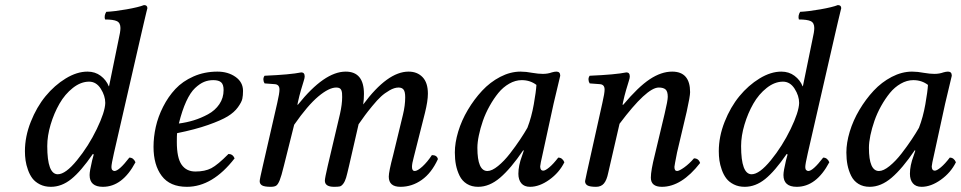

<svg xmlns="http://www.w3.org/2000/svg" viewBox="-20 -718 3744 748"><path d="M164.1 -148.9Q164.1 -39.1 205.1 -39.1Q235.4 -39.1 280 -93.8Q324.7 -148.4 356.9 -215.1Q389.2 -281.7 390.1 -316.9Q390.1 -344.7 372.6 -372.3Q355 -399.9 327.1 -399.9Q294.9 -399.9 263.9 -375.5Q232.9 -351.1 211.7 -314Q190.4 -276.9 177.2 -232.7Q164.1 -188.5 164.1 -148.9ZM77.1 -128.9Q77.1 -186 99.9 -243.4Q122.6 -300.8 157.5 -343.3Q192.4 -385.7 236.1 -412.4Q279.8 -439 320.8 -439Q350.6 -439 372.3 -422.6Q394 -406.2 403.8 -381.8H404.8L441.9 -563Q449.2 -594.2 449.2 -608.9Q449.2 -628.9 435.5 -635.5Q421.9 -642.1 389.2 -642.1Q384.8 -656.7 394 -671.9Q425.8 -673.3 472.9 -681.6Q520 -689.9 541 -698.2Q554.2 -698.2 554.2 -686Q553.7 -684.6 550.5 -671.4Q547.4 -658.2 541.5 -633.5Q535.6 -608.9 529.8 -583L423.8 -121.1Q414.1 -78.6 414.1 -66.9Q414.1 -58.6 418 -55.2Q421.9 -51.8 425.8 -51.8Q443.8 -51.8 483.9 -104Q500 -104 507.8 -85.9Q457 9.8 380.9 9.8Q329.1 9.8 329.1 -36.1Q329.1 -51.3 338.9 -92.8L345.2 -116.2L341.8 -118.2Q295.4 -50.8 257.8 -20.5Q220.2 9.8 178.2 9.8Q154.3 9.8 135.7 0.5Q117.2 -8.8 106.4 -22.9Q95.7 -37.1 88.9 -56.4Q82 -75.7 79.6 -93Q77.1 -110.4 77.1 -128.9Z M851.1 -367.2Q851.1 -388.7 841.6 -397.2Q832 -405.8 811 -405.8Q791.5 -405.8 774.9 -398.9Q758.3 -392.1 740 -375Q721.7 -357.9 705.6 -323Q689.5 -288.1 676.8 -236.8Q707 -240.7 734.9 -249.3Q762.7 -257.8 790.3 -272.7Q817.9 -287.6 834.5 -312Q851.1 -336.4 851.1 -367.2ZM669.9 -199.2Q668.9 -191.4 668.9 -165Q668.9 -103 687.5 -76.4Q706.1 -49.8 741.2 -49.8Q778.3 -49.8 803.2 -62.7Q828.1 -75.7 870.1 -118.2Q886.7 -118.2 894 -101.1Q808.1 9.8 708 9.8Q642.1 9.8 610.1 -32.7Q578.1 -75.2 578.1 -146Q578.1 -184.1 586.9 -223.6Q595.7 -263.2 615.5 -302.2Q635.3 -341.3 663.3 -371.3Q691.4 -401.4 733.9 -420.2Q776.4 -439 827.1 -439Q868.2 -439 897.5 -418.5Q926.8 -397.9 926.8 -363.8Q926.8 -346.2 924.1 -333.3Q921.4 -320.3 907 -300.3Q892.6 -280.3 866.9 -264.6Q841.3 -249 790.8 -231.2Q740.2 -213.4 669.9 -199.2Z M1140.6 -319.8 1138.7 -310.1H1140.6Q1243.7 -439 1326.7 -439Q1397.9 -439 1397.9 -352.1Q1397.9 -332 1395 -311Q1489.7 -439 1571.8 -439Q1605.5 -439 1626.2 -417.5Q1647 -396 1647 -353Q1647 -324.7 1635.7 -278.8L1591.8 -105Q1585 -80.6 1585 -67.9Q1585 -51.8 1595.7 -51.8Q1606.4 -51.8 1625.7 -69.3Q1645 -86.9 1662.6 -113.8Q1682.6 -113.8 1686 -98.1Q1661.1 -43.9 1623 -17.1Q1585 9.8 1540 9.8Q1494.6 9.8 1494.6 -29.8Q1494.6 -49.3 1511.7 -113.8L1549.8 -271Q1558.6 -307.1 1558.6 -338.9Q1558.6 -360.8 1552.2 -368.9Q1545.9 -377 1532.7 -377Q1516.6 -377 1497.6 -366Q1478.5 -355 1464.4 -342Q1450.2 -329.1 1430.2 -304.7Q1410.2 -280.3 1401.9 -268.8Q1393.6 -257.3 1377 -233.9L1339.8 -71.8Q1332.5 -40 1328.4 -25.9Q1324.2 -11.7 1317.4 -2.4Q1310.5 6.8 1303.7 8.3Q1296.9 9.8 1281.7 9.8Q1245.6 9.8 1245.6 -14.2Q1245.6 -23.4 1256.8 -71.8L1304.7 -274.9Q1313 -312 1313 -339.8Q1313 -349.6 1312.5 -355.2Q1312 -360.8 1309.8 -366.5Q1307.6 -372.1 1302.7 -374.5Q1297.9 -377 1290 -377Q1261.7 -377 1220.2 -342.3Q1178.7 -307.6 1126 -231.9L1085.9 -71.8Q1076.2 -31.7 1069.6 -15.6Q1063 0.5 1056.2 5.1Q1049.3 9.8 1034.7 9.8Q1010.7 9.8 1001.2 4.4Q991.7 -1 991.7 -12.2Q991.7 -19.5 1003.9 -71.8L1060.1 -316.9Q1068.8 -354.5 1068.8 -369.1Q1068.8 -388.7 1050.8 -390.1L1010.7 -393.1Q1006.3 -399.9 1006.1 -408.2Q1005.9 -416.5 1010.7 -422.9Q1111.3 -427.2 1153.8 -436Q1167 -436 1167 -419.9Q1167 -414.1 1163.1 -402.1Q1159.2 -390.1 1152.6 -367.4Q1146 -344.7 1140.6 -319.8Z M2034.7 -220.2Q2050.8 -261.7 2059.6 -311.8Q2068.4 -361.8 2069.8 -387.2Q2045.4 -405.8 2012.7 -405.8Q1987.8 -405.8 1963.9 -392.1Q1939.9 -378.4 1921.6 -356Q1903.3 -333.5 1887.5 -305.2Q1871.6 -276.9 1861.3 -247.3Q1851.1 -217.8 1845.5 -190.4Q1839.8 -163.1 1839.8 -142.1Q1839.8 -51.8 1878.9 -51.8Q1896.5 -51.8 1920.4 -71.3Q1944.3 -90.8 1966.8 -119.9Q1989.3 -148.9 2006.3 -174.6Q2023.4 -200.2 2034.7 -220.2ZM2147.9 -439Q2162.6 -439 2162.6 -422.9Q2160.2 -413.1 2136.7 -314L2094.7 -121.1Q2084.5 -76.7 2084.5 -69.8Q2084.5 -53.2 2096.7 -53.2Q2104.5 -53.2 2120.1 -66.2Q2135.7 -79.1 2154.8 -104Q2170.9 -104 2178.7 -85.9Q2158.7 -45.4 2120.1 -17.8Q2081.5 9.8 2044.9 9.8Q2022.5 9.8 2011 -3.9Q1999.5 -17.6 1999.5 -41Q1999.5 -72.8 2013.7 -110.8L2020.5 -130.9L2018.6 -132.8Q1969.7 -61 1928.2 -25.6Q1886.7 9.8 1842.8 9.8Q1817.4 9.8 1798.8 -1.7Q1780.3 -13.2 1770.5 -33.2Q1760.7 -53.2 1756.3 -75.4Q1752 -97.7 1752 -124Q1752 -161.6 1765.1 -205.3Q1778.3 -249 1802.7 -290Q1827.1 -331.1 1858.2 -364.5Q1889.2 -397.9 1928.7 -418.5Q1968.3 -439 2007.8 -439Q2029.3 -439 2054.7 -434.1Q2077.6 -430.2 2094.7 -430.2Q2114.3 -430.2 2129.9 -436Q2140.1 -439 2147.9 -439Z M2259.3 -12.2Q2259.3 -13.7 2266.6 -46.9L2326.7 -316.9Q2335.4 -354.5 2335.4 -369.1Q2335.4 -388.7 2317.4 -390.1L2277.3 -393.1Q2272.9 -399.9 2272.7 -408.2Q2272.5 -416.5 2277.3 -422.9Q2377.9 -427.2 2420.4 -436Q2433.6 -436 2433.6 -419.9Q2433.6 -414.1 2429.7 -402.1Q2425.8 -390.1 2419.2 -367.4Q2412.6 -344.7 2407.2 -319.8L2405.3 -310.1H2408.2Q2466.3 -379.4 2511.2 -409.2Q2556.2 -439 2598.6 -439Q2668.5 -439 2668.5 -358.9Q2668.5 -342.8 2655.3 -283.2L2617.7 -124Q2607.4 -71.8 2607.4 -67.9Q2607.4 -51.8 2617.7 -51.8Q2626 -51.8 2645.8 -65.9Q2665.5 -80.1 2683.6 -101.1Q2701.7 -101.1 2707.5 -83Q2635.3 9.8 2558.6 9.8Q2515.6 9.8 2515.6 -25.9Q2515.6 -53.7 2531.2 -115.2L2569.3 -274.9Q2581.5 -326.2 2581.5 -340.8Q2581.5 -361.8 2573 -369.4Q2564.5 -377 2546.4 -377Q2499.5 -377 2393.6 -235.8L2349.6 -44.9Q2343.8 -16.1 2332.8 -3.2Q2321.8 9.8 2302.2 9.8Q2278.3 9.8 2268.8 4.4Q2259.3 -1 2259.3 -12.2Z M2867.2 -148.9Q2867.2 -39.1 2908.2 -39.1Q2938.5 -39.1 2983.2 -93.8Q3027.8 -148.4 3060.1 -215.1Q3092.3 -281.7 3093.3 -316.9Q3093.3 -344.7 3075.7 -372.3Q3058.1 -399.9 3030.3 -399.9Q2998 -399.9 2967 -375.5Q2936 -351.1 2914.8 -314Q2893.6 -276.9 2880.4 -232.7Q2867.2 -188.5 2867.2 -148.9ZM2780.3 -128.9Q2780.3 -186 2803 -243.4Q2825.7 -300.8 2860.6 -343.3Q2895.5 -385.7 2939.2 -412.4Q2982.9 -439 3023.9 -439Q3053.7 -439 3075.4 -422.6Q3097.2 -406.2 3106.9 -381.8H3107.9L3145 -563Q3152.3 -594.2 3152.3 -608.9Q3152.3 -628.9 3138.7 -635.5Q3125 -642.1 3092.3 -642.1Q3087.9 -656.7 3097.2 -671.9Q3128.9 -673.3 3176 -681.6Q3223.1 -689.9 3244.1 -698.2Q3257.3 -698.2 3257.3 -686Q3256.8 -684.6 3253.7 -671.4Q3250.5 -658.2 3244.6 -633.5Q3238.8 -608.9 3232.9 -583L3127 -121.1Q3117.2 -78.6 3117.2 -66.9Q3117.2 -58.6 3121.1 -55.2Q3125 -51.8 3128.9 -51.8Q3147 -51.8 3187 -104Q3203.1 -104 3210.9 -85.9Q3160.2 9.8 3084 9.8Q3032.2 9.8 3032.2 -36.1Q3032.2 -51.3 3042 -92.8L3048.3 -116.2L3044.9 -118.2Q2998.5 -50.8 2960.9 -20.5Q2923.3 9.8 2881.3 9.8Q2857.4 9.8 2838.9 0.5Q2820.3 -8.8 2809.6 -22.9Q2798.8 -37.1 2792 -56.4Q2785.2 -75.7 2782.7 -93Q2780.3 -110.4 2780.3 -128.9Z M3560.1 -220.2Q3576.2 -261.7 3585 -311.8Q3593.8 -361.8 3595.2 -387.2Q3570.8 -405.8 3538.1 -405.8Q3513.2 -405.8 3489.3 -392.1Q3465.3 -378.4 3447 -356Q3428.7 -333.5 3412.8 -305.2Q3397 -276.9 3386.7 -247.3Q3376.5 -217.8 3370.8 -190.4Q3365.2 -163.1 3365.2 -142.1Q3365.2 -51.8 3404.3 -51.8Q3421.9 -51.8 3445.8 -71.3Q3469.7 -90.8 3492.2 -119.9Q3514.6 -148.9 3531.7 -174.6Q3548.8 -200.2 3560.1 -220.2ZM3673.3 -439Q3688 -439 3688 -422.9Q3685.5 -413.1 3662.1 -314L3620.1 -121.1Q3609.9 -76.7 3609.9 -69.8Q3609.9 -53.2 3622.1 -53.2Q3629.9 -53.2 3645.5 -66.2Q3661.1 -79.1 3680.2 -104Q3696.3 -104 3704.1 -85.9Q3684.1 -45.4 3645.5 -17.8Q3606.9 9.8 3570.3 9.8Q3547.9 9.8 3536.4 -3.9Q3524.9 -17.6 3524.9 -41Q3524.9 -72.8 3539.1 -110.8L3545.9 -130.9L3543.9 -132.8Q3495.1 -61 3453.6 -25.6Q3412.1 9.8 3368.2 9.8Q3342.8 9.8 3324.2 -1.7Q3305.7 -13.2 3295.9 -33.2Q3286.1 -53.2 3281.7 -75.4Q3277.3 -97.7 3277.3 -124Q3277.3 -161.6 3290.5 -205.3Q3303.7 -249 3328.1 -290Q3352.5 -331.1 3383.5 -364.5Q3414.6 -397.9 3454.1 -418.5Q3493.7 -439 3533.2 -439Q3554.7 -439 3580.1 -434.1Q3603 -430.2 3620.1 -430.2Q3639.6 -430.2 3655.3 -436Q3665.5 -439 3673.3 -439Z"/></svg>

Font: Common Serif News
Style: Italic
Weight: 450
Italic angle: -12°
Designer: Philipp H. Poll, Khaled Hosny
Foundry: Stefan Peev, Context Ltd.
Version: Version 1.026